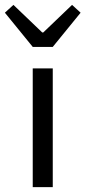

<svg xmlns="http://www.w3.org/2000/svg" viewBox="-52 -766 350 786"><path d="M82 0V-486H164V0ZM82 -574 -32 -714 3 -746 121 -633H125L243 -746L278 -714L164 -574Z"/></svg>

Font: CV Source Sans
Style: Regular
Weight: 400
Designer: Paul D. Hunt
Foundry: Adobe Systems Incorporated
Version: Version 3.001